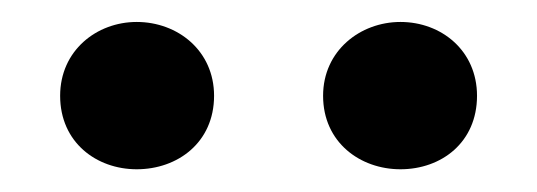

<svg xmlns="http://www.w3.org/2000/svg" viewBox="-20 -820 487 174"><path d="M103.9 -666.6C141 -666.6 174 -690.9 174 -733.2C174 -774.1 141 -800.1 103.9 -800.1C67.5 -800.1 34.5 -774.1 34.5 -733.2C34.5 -690.9 67.5 -666.6 103.9 -666.6ZM342.9 -666.6C380 -666.6 412.3 -690.9 412.3 -733.2C412.3 -774.1 380 -800.1 342.9 -800.1C306.5 -800.1 272.8 -774.1 272.8 -733.2C272.8 -690.9 306.5 -666.6 342.9 -666.6Z"/></svg>

Font: Source Han Serif TW VF
Style: Regular
Weight: 250
Designer: Ryoko NISHIZUKA 西塚涼子 (kana & ideographs); Frank Grießhammer (Latin, Greek & Cyrillic); Wenlong ZHANG 张文龙 (bopomofo); San
Foundry: Adobe
Version: Version 2.002;hotconv 1.1.0;makeotfexe 2.6.0